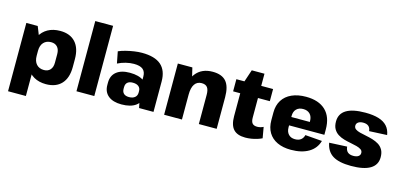

<svg xmlns="http://www.w3.org/2000/svg" viewBox="-77 -1258 4084 1955"><g transform="rotate(15 1965.5 -280.0)"><path d="M411 11Q338 11 284 -20Q230 -51 200.5 -108.5Q171 -166 170 -244V-298Q171 -377 201 -433.5Q231 -490 285.5 -520.5Q340 -551 415 -551Q519 -551 575.5 -489Q632 -427 632 -311V-229Q632 -113 574.5 -51Q517 11 411 11ZM59 -540H179L247 -369V180H59ZM355 -123Q397 -123 421 -149.5Q445 -176 445 -224V-314Q445 -363 421 -389.5Q397 -416 355 -416Q305 -416 276 -384.5Q247 -353 247 -296V-244Q247 -187 276 -155Q305 -123 355 -123Z M920 -740V0H732V-740Z M1351 -201V-320Q1351 -372 1321 -396.5Q1291 -421 1226 -421Q1185 -421 1140.5 -410Q1096 -399 1057 -379L1033 -502Q1067 -517 1109 -527.5Q1151 -538 1194.5 -544.5Q1238 -551 1276 -551Q1412 -551 1478 -493.5Q1544 -436 1544 -320V0H1392ZM1208 11Q1118 11 1068.5 -29.5Q1019 -70 1019 -143V-168Q1019 -242 1069 -282.5Q1119 -323 1210 -323Q1306 -323 1359.5 -283Q1413 -243 1413 -170V-144Q1413 -70 1359.5 -29.5Q1306 11 1208 11ZM1263 -81Q1302 -81 1324.5 -99.5Q1347 -118 1347 -150V-167Q1347 -198 1325.5 -215.5Q1304 -233 1265 -233Q1228 -233 1208.5 -216Q1189 -199 1189 -165V-149Q1189 -116 1208 -98.5Q1227 -81 1263 -81Z M2022 -308Q2022 -361 2003.5 -385.5Q1985 -410 1943 -410Q1895 -410 1869.5 -372.5Q1844 -335 1844 -262L1783 -181V-240Q1783 -392 1844.5 -471.5Q1906 -551 2022 -551Q2119 -551 2164.5 -498.5Q2210 -446 2210 -333V0H2022ZM1656 -540H1809L1844 -393V0H1656Z M2513 11Q2428 11 2388 -33Q2348 -77 2348 -170V-510L2401 -668H2535V-206Q2535 -164 2551 -145.5Q2567 -127 2602 -127Q2618 -127 2634.5 -131Q2651 -135 2667 -143L2687 -28Q2665 -17 2636 -8Q2607 1 2575.5 6Q2544 11 2513 11ZM2273 -540H2660V-412H2273Z M2994 11Q2910 11 2849.5 -17.5Q2789 -46 2757 -99.5Q2725 -153 2725 -229V-311Q2725 -386 2759 -440Q2793 -494 2856.5 -522.5Q2920 -551 3006 -551Q3140 -551 3212.5 -482Q3285 -413 3285 -281V-225H2879V-313H3137L3108 -279V-321Q3108 -369 3082 -396Q3056 -423 3010 -423Q2965 -423 2939 -397Q2913 -371 2913 -325V-204Q2913 -158 2938 -131Q2963 -104 3007 -104Q3046 -104 3069 -122.5Q3092 -141 3099 -172L3277 -158Q3254 -76 3180.5 -32.5Q3107 11 2994 11Z M3628 11Q3500 11 3434.5 -30Q3369 -71 3353 -160L3540 -169Q3544 -130 3565 -112Q3586 -94 3624 -94Q3658 -94 3677 -107Q3696 -120 3696 -143Q3696 -166 3678 -178.5Q3660 -191 3630.5 -199Q3601 -207 3565.5 -213.5Q3530 -220 3494.5 -230Q3459 -240 3429.5 -258.5Q3400 -277 3382 -308Q3364 -339 3364 -387Q3364 -469 3431 -510Q3498 -551 3632 -551Q3715 -551 3772 -533.5Q3829 -516 3861.5 -480Q3894 -444 3903 -388L3715 -379Q3713 -412 3693 -429.5Q3673 -447 3636 -447Q3603 -447 3584 -433.5Q3565 -420 3565 -397Q3565 -374 3583 -361Q3601 -348 3630.5 -340.5Q3660 -333 3696 -326Q3732 -319 3767.5 -308.5Q3803 -298 3832.5 -280Q3862 -262 3880 -231Q3898 -200 3898 -152Q3898 -71 3830 -30Q3762 11 3628 11Z"/></g></svg>

Font: Pathway Extreme SemiCondensed ExtraBold
Style: Regular
Weight: 800
Width: 4
Version: Version 1.001;gftools[0.9.26]